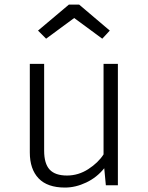

<svg xmlns="http://www.w3.org/2000/svg" viewBox="-20 -822 655 852"><path d="M175.9 -538.5V-153.3Q175.9 -95.9 200.3 -69.5Q224.6 -43.1 277.4 -43.1Q327.7 -43.1 371.8 -71.5Q415.9 -100 439.5 -136.9V-538.5H503.1V0H449.7L442.6 -75.4Q409.7 -34.4 362.6 -12.1Q315.4 10.3 268.2 10.3Q190.3 10.3 151.3 -30.5Q112.3 -71.3 112.3 -145.6V-538.5ZM184.6 -650.3 148.7 -686.2 285.6 -801.5H331.3L467.2 -686.2L433.8 -650.3L309.2 -742.1Z"/></svg>

Font: Fira Code Light
Style: Regular
Weight: 300
Monospace: yes
Designer: Carrois Corporate, Edenspiekermann AG, Nikita Prokopov
Foundry: Carrois Corporate, Edenspiekermann AG, Nikita Prokopov
Version: Version 6.000; ttfautohint (v1.8.2) -l 8 -r 50 -G 200 -x 14 